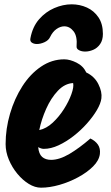

<svg xmlns="http://www.w3.org/2000/svg" viewBox="-20 -858 514 890"><path d="M170 12Q142 12 113.5 -5.5Q85 -23 60.5 -52.5Q36 -82 21 -118Q6 -154 6 -190Q6 -261 26.5 -331Q47 -401 83.5 -458Q120 -515 170 -549Q220 -583 278 -583Q304 -583 335 -567.5Q366 -552 380 -522Q418 -504 436 -468Q454 -432 450 -402Q447 -378 429 -347.5Q411 -317 383 -285.5Q355 -254 321 -227.5Q287 -201 251.5 -184.5Q216 -168 183 -168Q171 -168 157 -176Q160 -144 175.5 -130.5Q191 -117 217 -117Q255 -117 301 -144Q347 -171 399 -216Q422 -205 434 -187.5Q446 -170 443 -144Q439 -114 411.5 -86.5Q384 -59 342.5 -36.5Q301 -14 255.5 -1Q210 12 170 12ZM319 -473Q280 -471 248 -437Q216 -403 194 -353.5Q172 -304 162 -255Q195 -262 224.5 -289.5Q254 -317 276.5 -352.5Q299 -388 311 -421.5Q323 -455 319 -473ZM312 -838Q350 -838 383 -823Q416 -808 436.5 -777.5Q457 -747 457 -701Q457 -672 444 -653.5Q431 -635 412 -627Q393 -619 375 -619Q358 -619 346 -625.5Q334 -632 335 -643Q339 -690 321 -713Q303 -736 278 -736Q260 -736 242 -723.5Q224 -711 212 -686Q205 -671 186.5 -662.5Q168 -654 151 -654Q137 -654 127.5 -660.5Q118 -667 121 -681Q131 -734 161 -768.5Q191 -803 231.5 -820.5Q272 -838 312 -838Z"/></svg>

Font: Protest Riot
Style: Regular
Weight: 400
Designer: Octavio Pardo
Foundry: Ashler Design
Version: Version 2.005; ttfautohint (v1.8.4.7-5d5b)